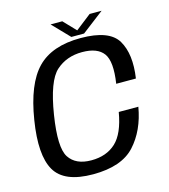

<svg xmlns="http://www.w3.org/2000/svg" viewBox="-116 -879 856 975"><g transform="rotate(-15 312.0 -391.5)"><path d="M253.3 4.3Q403.6 4.3 473.1 -71.7Q542.5 -147.6 563.1 -267.9H460.1Q441.4 -158.3 392.1 -112.5Q342.8 -66.6 262.9 -66.6Q181.3 -66.6 146.7 -119.5Q112.1 -172.4 138.6 -338.9Q165.9 -510.7 221.2 -560.2Q276.5 -609.7 358.5 -609.7Q438.6 -609.7 470.3 -566.7Q502.1 -523.6 484.7 -409.4H588.2Q606.7 -534.4 563.5 -607.5Q520.2 -680.6 369.4 -680.6Q218.7 -680.6 141.4 -601.3Q64.2 -521.9 35.1 -338.9Q6.4 -160.9 54.1 -78.3Q101.9 4.3 253.3 4.3ZM326.2 -698.2H393.1L509 -786.9H446L363.7 -722.7L302.2 -786.9H240.6Z"/></g></svg>

Font: Anybody Thin
Style: Italic
Weight: 100
Italic angle: -10°
Designer: Tyler Finck
Foundry: Etcetera Type Company
Version: Version 1.114;gftools[0.9.25]